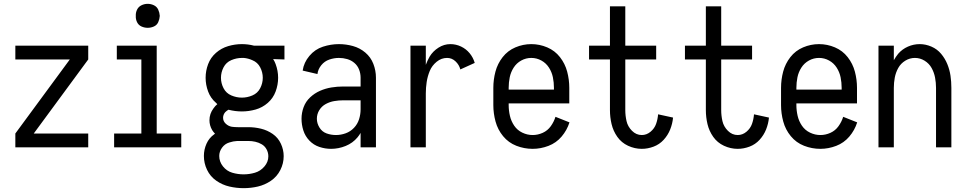

<svg xmlns="http://www.w3.org/2000/svg" viewBox="-20 -768 5040 1001"><path d="M60 0V-72L344 -458H60V-530H440V-458L156 -72H440V0Z M575 0V-72H717V-458H589V-530H797V-72H925V0ZM750 -623Q733 -623 717.5 -630Q702 -637 694.5 -652.5Q687 -668 688 -685Q687 -702 694.5 -717.5Q702 -733 717.5 -740.5Q733 -748 750 -748Q767 -748 782.5 -740.5Q798 -733 805 -717.5Q812 -702 813 -685Q812 -668 805 -652.5Q798 -637 782.5 -630Q767 -623 750 -623Z M1250 213Q1213 213 1176 204.5Q1139 196 1107.5 174Q1076 152 1059.5 117.5Q1043 83 1043 45Q1043 12 1056.5 -18.5Q1070 -49 1097 -68L1101 -71Q1092 -80 1086 -90Q1072 -114 1072 -141Q1072 -175 1093 -203Q1102 -216 1113 -225L1106 -232Q1078 -256 1065 -291Q1052 -326 1052 -362.5Q1052 -399 1065 -433.5Q1078 -468 1106 -492.5Q1134 -517 1169.5 -527.5Q1205 -538 1241 -538Q1273 -538 1304 -530H1305H1463V-458L1404 -460Q1412 -448 1417 -434Q1430 -399 1430 -362.5Q1430 -326 1417 -291Q1404 -256 1376 -231.5Q1348 -207 1312.5 -197Q1277 -187 1241 -187Q1206 -187 1171 -196Q1162 -191 1154 -183Q1143 -170 1143 -154Q1143 -136 1157 -123Q1171 -110 1189 -107Q1204 -105 1220 -105H1225H1275Q1308 -105 1341 -97Q1374 -89 1402 -69.5Q1430 -50 1444.5 -18.5Q1459 13 1459 46Q1459 84 1441.5 118.5Q1424 153 1392.5 174.5Q1361 196 1324.5 204.5Q1288 213 1250 213ZM1250 141Q1280 141 1309 132.5Q1338 124 1358.5 100Q1379 76 1379 47Q1379 28 1370 11Q1361 -6 1345 -15.5Q1329 -25 1311 -29Q1293 -33 1275 -33H1225H1224H1220H1217Q1196 -32 1175 -25Q1152 -18 1137.5 2Q1123 22 1123 45Q1123 75 1142.5 99.5Q1162 124 1191 132.5Q1220 141 1250 141ZM1223 -33H1221H1220ZM1241 -259Q1269 -259 1296 -270.5Q1323 -282 1336.5 -308Q1350 -334 1350 -362.5Q1350 -391 1336.5 -417Q1323 -443 1296 -454Q1274 -464 1251 -466H1241Q1213 -466 1186 -454.5Q1159 -443 1145.5 -417Q1132 -391 1132 -362.5Q1132 -334 1145.5 -308Q1159 -282 1186 -270.5Q1213 -259 1241 -259Z M1706 8Q1675 8 1645 -2Q1615 -12 1593 -35Q1571 -58 1561.5 -88Q1552 -118 1552 -149Q1552 -180 1563 -209.5Q1574 -239 1597 -260.5Q1620 -282 1648.5 -294.5Q1677 -307 1707.5 -312Q1738 -317 1769 -317H1860V-363Q1860 -385 1852 -405.5Q1844 -426 1827.5 -440Q1811 -454 1790 -460Q1769 -466 1747 -466Q1722 -466 1697 -457.5Q1672 -449 1655 -428Q1638 -407 1635 -382L1558 -400Q1564 -442 1593 -476.5Q1622 -511 1663.5 -524.5Q1705 -538 1747 -538Q1784 -538 1820 -528Q1856 -518 1884.5 -494Q1913 -470 1926.5 -435Q1940 -400 1940 -363V0H1860V-75Q1853 -63 1844 -52Q1819 -22 1782 -7Q1745 8 1706 8ZM1860 -198V-245H1769Q1746 -245 1722.5 -241Q1699 -237 1678 -225.5Q1657 -214 1644.5 -193.5Q1632 -173 1632 -149Q1632 -125 1645.5 -103Q1659 -81 1682.5 -72.5Q1706 -64 1731.5 -64Q1757 -64 1782 -73Q1807 -82 1825.5 -101.5Q1844 -121 1852 -146.5Q1860 -172 1860 -198Z M2120 0V-530H2200V-430Q2208 -452 2220 -473Q2237 -501 2266 -519.5Q2295 -538 2328 -538Q2357 -538 2383.5 -525.5Q2410 -513 2428.5 -490.5Q2447 -468 2455 -440L2380 -406Q2374 -430 2355 -448Q2336 -466 2311 -466Q2281 -466 2256.5 -446Q2232 -426 2220.5 -398Q2209 -370 2204.5 -340.5Q2200 -311 2200 -281V0Z M2757 8Q2713 8 2672 -8Q2631 -24 2603 -58Q2575 -92 2563.5 -134.5Q2552 -177 2552 -220V-310Q2552 -353 2563 -394.5Q2574 -436 2600.5 -470Q2627 -504 2667 -521Q2707 -538 2750 -538Q2793 -538 2833 -521Q2873 -504 2899.5 -470Q2926 -436 2937 -394.5Q2948 -353 2948 -310V-229H2632V-220Q2632 -192 2638.5 -164Q2645 -136 2661 -112.5Q2677 -89 2703 -76.5Q2729 -64 2757 -64Q2784 -64 2809.5 -75.5Q2835 -87 2851.5 -110Q2868 -133 2876 -159L2949 -130Q2936 -89 2908 -56Q2880 -23 2839.5 -7.5Q2799 8 2757 8ZM2632 -301H2868V-310Q2868 -338 2862.5 -365Q2857 -392 2842 -415.5Q2827 -439 2802.5 -452.5Q2778 -466 2750 -466Q2722 -466 2697.5 -452.5Q2673 -439 2658 -415.5Q2643 -392 2637.5 -365Q2632 -338 2632 -310Z M3326 8Q3289 8 3254.5 -8Q3220 -24 3198.5 -54.5Q3177 -85 3168.5 -121Q3160 -157 3160 -194V-458H3051V-530H3160V-735H3240V-530H3401V-458H3240V-194Q3240 -165 3246.5 -136.5Q3253 -108 3275 -86Q3297 -64 3326 -64Q3351 -64 3371.5 -81Q3392 -98 3400.5 -122Q3409 -146 3411 -172L3489 -155Q3486 -123 3474 -93Q3462 -63 3440 -39Q3418 -15 3387.5 -3.5Q3357 8 3326 8Z M3826 8Q3789 8 3754.5 -8Q3720 -24 3698.5 -54.5Q3677 -85 3668.5 -121Q3660 -157 3660 -194V-458H3551V-530H3660V-735H3740V-530H3901V-458H3740V-194Q3740 -165 3746.5 -136.5Q3753 -108 3775 -86Q3797 -64 3826 -64Q3851 -64 3871.5 -81Q3892 -98 3900.5 -122Q3909 -146 3911 -172L3989 -155Q3986 -123 3974 -93Q3962 -63 3940 -39Q3918 -15 3887.5 -3.5Q3857 8 3826 8Z M4257 8Q4213 8 4172 -8Q4131 -24 4103 -58Q4075 -92 4063.5 -134.5Q4052 -177 4052 -220V-310Q4052 -353 4063 -394.5Q4074 -436 4100.5 -470Q4127 -504 4167 -521Q4207 -538 4250 -538Q4293 -538 4333 -521Q4373 -504 4399.5 -470Q4426 -436 4437 -394.5Q4448 -353 4448 -310V-229H4132V-220Q4132 -192 4138.5 -164Q4145 -136 4161 -112.5Q4177 -89 4203 -76.5Q4229 -64 4257 -64Q4284 -64 4309.5 -75.5Q4335 -87 4351.5 -110Q4368 -133 4376 -159L4449 -130Q4436 -89 4408 -56Q4380 -23 4339.5 -7.5Q4299 8 4257 8ZM4132 -301H4368V-310Q4368 -338 4362.5 -365Q4357 -392 4342 -415.5Q4327 -439 4302.5 -452.5Q4278 -466 4250 -466Q4222 -466 4197.5 -452.5Q4173 -439 4158 -415.5Q4143 -392 4137.5 -365Q4132 -338 4132 -310Z M4560 0V-530H4640V-454Q4650 -472 4663 -488Q4684 -512 4713.5 -525Q4743 -538 4775 -538Q4806 -538 4836 -525Q4866 -512 4886.5 -487.5Q4907 -463 4919 -433.5Q4931 -404 4935.5 -373Q4940 -342 4940 -310V0H4860V-310Q4860 -337 4855 -363.5Q4850 -390 4837 -413.5Q4824 -437 4800.5 -451.5Q4777 -466 4750 -466Q4723 -466 4699.5 -451.5Q4676 -437 4663 -413.5Q4650 -390 4645 -363.5Q4640 -337 4640 -310V0Z"/></svg>

Font: Iosevka SS08
Style: Regular
Weight: 400
Monospace: yes
Designer: Belleve Invis
Foundry: Belleve Invis
Version: 2.1.0; ttfautohint (v1.8.2)